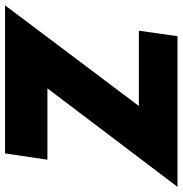

<svg xmlns="http://www.w3.org/2000/svg" viewBox="-12 -698 700 735"><g transform="rotate(-90 337.5 -330.0)"><path d="M-9.8 0 367.2 -498H94.2L118.2 -660.2H685.1L299.8 -147.9H587.9L566.9 0Z"/></g></svg>

Font: Human Sans Black
Style: Italic
Weight: 800
Italic angle: -8°
Designer: Tim Radville
Foundry: Continuum
Version: Version 1.000;FEAKit 1.0